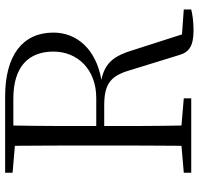

<svg xmlns="http://www.w3.org/2000/svg" viewBox="-33 -732 774 748"><g transform="rotate(-90 354.0 -358.0)"><path d="M55 -696 160 -687C161 -590 161 -490 161 -390V-335C161 -235 161 -136 160 -38L55 -29V0H345V-29L239 -38C237 -135 237 -233 237 -339H317C408 -339 435 -310 458 -227L512 -52C523 -9 547 9 610 9C644 9 671 5 691 0V-29L594 -36L533 -226C511 -299 485 -336 417 -350C537 -371 601 -446 601 -537C601 -658 511 -725 352 -725H55ZM239 -693H344C469 -693 527 -633 527 -537C527 -443 458 -370 346 -370H237C237 -494 237 -595 239 -693Z"/></g></svg>

Font: Noto Serif CJK HK Light
Style: Regular
Weight: 300
Designer: Ryoko NISHIZUKA 西塚涼子 (kana & ideographs); Frank Grießhammer (Latin, Greek & Cyrillic); Wenlong ZHANG 张文龙 (bopomofo); San
Foundry: Adobe
Version: Version 2.001;hotconv 1.1.0;makeotfexe 2.6.0